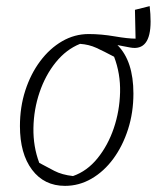

<svg xmlns="http://www.w3.org/2000/svg" viewBox="-20 -598 518 626"><path d="M192 8Q124 8 84.5 -44.5Q45 -97 45 -187Q45 -249 62.5 -303Q80 -357 111 -398.5Q142 -440 182.5 -463.5Q223 -487 269 -487Q310 -487 353.5 -479.5Q397 -472 422 -472L420 -566L468 -578Q471 -551 471 -528Q471 -431 405 -443L363 -451Q415 -399 415 -293Q415 -231 397.5 -176.5Q380 -122 349.5 -80.5Q319 -39 278.5 -15.5Q238 8 192 8ZM218 -24Q264 -40 298 -82Q332 -124 351 -180Q370 -236 371.5 -297Q373 -358 352 -413Q318 -431 294 -442Q270 -453 241 -455Q196 -437 162 -395Q128 -353 109 -297Q90 -241 89 -180.5Q88 -120 108 -67Q132 -54 157 -41Q182 -28 218 -24Z"/></svg>

Font: Piazzolla ExtraLight
Style: Italic
Weight: 200
Italic angle: -11.3°
Designer: Juan Pablo del Peral
Foundry: Huerta Tipografica
Version: Version 1.330